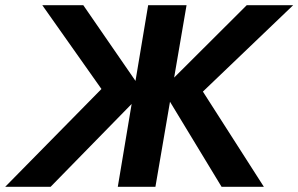

<svg xmlns="http://www.w3.org/2000/svg" viewBox="-52 -720 1150 740"><path d="M269 -700H111L339 -377L-32 0H143L500 -365ZM519 -700 402 0H547L667 -700ZM899 -700 574 -376 802 0H965L730 -367L1078 -700Z"/></svg>

Font: Jost SemiBold
Style: Italic
Weight: 600
Italic angle: -5°
Version: Version 3.710